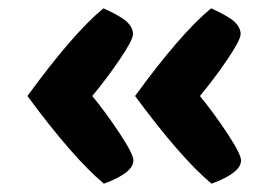

<svg xmlns="http://www.w3.org/2000/svg" viewBox="-20 -466 619 462"><path d="M202 -235Q235 -195 268 -145Q301 -95 301 -80Q301 -50 230 -24Q155 -87 46 -235Q156 -386 229 -446Q273 -426 286.5 -412.5Q300 -399 300 -384Q300 -370 268.5 -323.5Q237 -277 202 -235ZM461 -235Q494 -195 527 -145Q560 -95 560 -80Q560 -50 489 -24Q414 -87 305 -235Q415 -386 488 -446Q532 -426 545.5 -412.5Q559 -399 559 -384Q559 -370 527.5 -323.5Q496 -277 461 -235Z"/></svg>

Font: Overlock
Style: Black
Weight: 900
Designer: Dario Muhafara
Foundry: Dario Manuel Muhafara
Version: Version 1.001